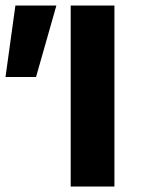

<svg xmlns="http://www.w3.org/2000/svg" viewBox="-37 -678 532 698"><path d="M220 0V-658H379V0ZM94 -398H-17L19 -658H168Z"/></svg>

Font: Ysabeau Infant ExtraBold
Style: Regular
Weight: 800
Designer: Christian Thalmann (Catharsis Fonts)
Version: Version 2.001;gftools[0.9.30]; featfreeze: ss01,ss02,lnum